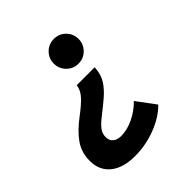

<svg xmlns="http://www.w3.org/2000/svg" viewBox="-195 -658 975 975"><g transform="rotate(-45 293.0 -170.5)"><path d="M217.3 185.5Q132.3 185.5 84.7 147Q37.1 108.4 37.1 40Q37.1 -20 68.6 -65.7Q100.1 -111.3 161.6 -157.2Q208 -191.9 231.9 -218Q255.9 -244.1 260.7 -271L262.2 -278.8H391.1L389.6 -264.2Q385.7 -224.6 365.7 -194.3Q345.7 -164.1 313.2 -136.2Q280.8 -108.4 239.3 -76.2Q210.4 -53.7 195.1 -34.2Q179.7 -14.6 179.7 12.2Q179.7 36.1 195.6 49.8Q211.4 63.5 239.7 63.5Q282.7 63.5 328.9 41.5Q375 19.5 410.6 -17.1L485.4 83.5Q440.9 129.4 367.9 157.5Q294.9 185.5 217.3 185.5ZM346.2 -349.6Q309.1 -349.6 283.2 -375.7Q257.3 -401.9 257.3 -438.5Q257.3 -475.6 283.2 -501.5Q309.1 -527.3 346.2 -527.3Q383.3 -527.3 409.2 -501.5Q435.1 -475.6 435.1 -438.5Q435.1 -401.9 409.2 -375.7Q383.3 -349.6 346.2 -349.6Z"/></g></svg>

Font: CaskaydiaCove NF
Style: Bold Italic
Weight: 700
Italic angle: -10°
Designer: Aaron Bell
Foundry: Saja Typeworks
Version: Version 2111.001; VTT 6.35;Nerd Fonts 3.2.1